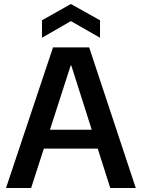

<svg xmlns="http://www.w3.org/2000/svg" viewBox="-20 -936 706 956"><path d="M10 0 244 -700H424L656 0H529L335 -610H332L135 0ZM124 -196 156 -290H501L533 -196ZM189 -748V-835L333 -916L478 -835V-748L333 -831Z"/></svg>

Font: DM Sans 36pt SemiBold
Style: Regular
Weight: 600
Designer: Colophon Foundry, Jonny Pinhorn
Foundry: Colophon Foundry
Version: Version 4.004;gftools[0.9.30]